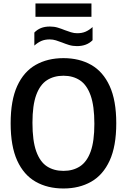

<svg xmlns="http://www.w3.org/2000/svg" viewBox="-20 -1088 738 1118"><path d="M349.5 9.5Q257 9.5 187.8 -29.8Q118.5 -69 80.2 -152.8Q42 -236.5 42 -370Q42 -503.5 80.2 -587.2Q118.5 -671 187.8 -710.2Q257 -749.5 349.5 -749.5Q442 -749.5 511 -710.2Q580 -671 618.5 -587.2Q657 -503.5 657 -370Q657 -236.5 618.5 -152.8Q580 -69 510.8 -29.8Q441.5 9.5 349.5 9.5ZM349.5 -93Q405 -93 445.5 -119.2Q486 -145.5 507.8 -205.5Q529.5 -265.5 529.5 -367Q529.5 -471.5 507.5 -532.8Q485.5 -594 445.2 -620.5Q405 -647 349.5 -647Q294 -647 253.5 -621Q213 -595 191 -535Q169 -475 169 -373Q169 -268 191 -206.8Q213 -145.5 253.5 -119.2Q294 -93 349.5 -93ZM428 -819.5Q403.5 -819.5 382.2 -826Q361 -832.5 341.5 -840.5Q323.5 -847.5 305.8 -853Q288 -858.5 269.5 -858.5Q241.5 -858.5 220.8 -849.5Q200 -840.5 180 -822.5V-898.5Q197 -916 219 -924.8Q241 -933.5 271 -933.5Q295.5 -933.5 316.8 -927Q338 -920.5 357.5 -912.5Q375.5 -906 393.2 -900.2Q411 -894.5 429.5 -894.5Q457.5 -894.5 478.2 -903.5Q499 -912.5 519 -930.5V-854Q485.5 -819.5 428 -819.5ZM186.5 -990V-1068H512.5V-990Z"/></svg>

Font: Encode Sans Semi Condensed SemiBold
Style: Regular
Weight: 600
Width: 4
Designer: Multiple Designers
Foundry: Impallari Type
Version: Version 3.000; ttfautohint (v1.8.3) -l 8 -r 50 -G 200 -x 14 